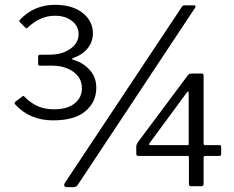

<svg xmlns="http://www.w3.org/2000/svg" viewBox="-20 -772 972 796"><path d="M62.3 -680.3Q58 -684.4 62.3 -689.8Q91.8 -721.2 128.4 -736.6Q164.9 -752 207.6 -752Q280.7 -752 322.9 -718.2Q365.2 -684.4 365.2 -633.5Q365.2 -599.6 344 -572.6Q322.9 -545.6 285.5 -532.4Q278.5 -529.4 278.5 -527.6Q278.5 -525.7 285.5 -523.4Q324 -512.6 351.6 -482.4Q379.2 -452.3 379.2 -407.9Q379.2 -349.3 334.4 -311.2Q289.7 -273 199.6 -273Q151.8 -273 112.6 -289.4Q73.4 -305.8 42.9 -339.2Q40.3 -342.3 40.6 -344.8Q40.9 -347.3 44.2 -350.6L71.7 -371.4Q77.7 -376.9 80.8 -371.6Q109.8 -342.6 138.8 -330.7Q167.8 -318.8 204 -318.8Q259.1 -318.8 289.3 -343.1Q319.6 -367.5 319.6 -405.6Q319.6 -436.5 302.6 -457.1Q285.5 -477.6 258.5 -488.6Q231.6 -499.6 201.2 -499.6L145.3 -499.9Q138.1 -499.9 138.1 -505.8V-538.3Q138.1 -544.4 145.3 -545L190.4 -545.5Q239 -546.1 272.4 -570.1Q305.9 -594.1 305.9 -631Q305.9 -663 278.6 -684.9Q251.2 -706.7 208.2 -706.7Q176.2 -706.7 148.3 -694.2Q120.4 -681.7 95.8 -658.4Q93 -654.8 90.4 -654.8Q87.7 -654.8 84.2 -658.1L62.3 -680.3ZM302.1 -5.1Q296.3 4 283.3 4L257.4 3.7Q247.9 3.7 246.5 -2.3Q245.1 -8.4 249.9 -15.1L733.4 -742.8Q736.8 -748.4 740.7 -749.2Q744.7 -750 749.8 -750H782.5Q787.6 -750 789.9 -747.7Q792.2 -745.3 788.1 -738.7ZM759.1 -460.4Q762 -463.9 765.3 -465.4Q768.6 -467 774.4 -467H817.2Q824.1 -467 824.1 -459.1V-176.2Q824.1 -170.4 829.7 -170.4H889Q896.9 -170.4 896.9 -164.2V-133.6Q896.9 -125.4 888.5 -125.4H830Q824.1 -125.4 824.1 -118.8V-9.3Q824.1 0 814 0H771.5Q763.2 0 763.2 -8.8V-120.8Q763.2 -125.4 757.4 -125.4H554.2Q545 -125.4 545 -133.6V-165.2Q545 -169.6 547.1 -174.3Q549.2 -179.1 554.1 -185.8L759.1 -460.4ZM756.6 -170.4Q762.3 -170.4 762.3 -174.4V-384.8Q762.3 -392.3 760.3 -392.8Q758.3 -393.3 753.3 -386.8L599.9 -178.4Q594.2 -170.4 604.2 -170.4Z"/></svg>

Font: Libre Franklin Thin
Style: Regular
Weight: 100
Designer: Pablo Impallari, Rodrigo Fuenzalida, Nhung Nguyen
Foundry: Impallari Type
Version: Version 3.000